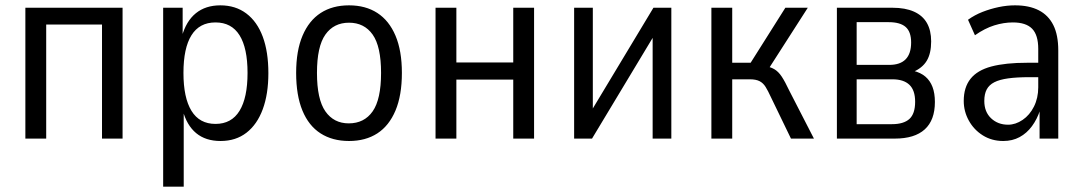

<svg xmlns="http://www.w3.org/2000/svg" viewBox="-20 -519 4057 719"><path d="M75 0V-490H439V0H362V-427H153V0Z M591 180V-490H664V-382H661Q677 -440 713.5 -469.5Q750 -499 805 -499Q862 -499 902.5 -468.5Q943 -438 964 -381.5Q985 -325 985 -245Q985 -167 964 -110Q943 -53 903 -22Q863 9 806 9Q750 9 714.5 -20.5Q679 -50 664 -107H668V180ZM787 -55Q847 -55 877 -104Q907 -153 907 -246Q907 -339 877 -387Q847 -435 787 -435Q727 -435 697 -387Q667 -339 667 -246Q667 -153 697 -104Q727 -55 787 -55Z M1287 9Q1225 9 1180.5 -19.5Q1136 -48 1112.5 -105Q1089 -162 1089 -246Q1089 -329 1113 -385.5Q1137 -442 1181 -470.5Q1225 -499 1287 -499Q1349 -499 1393 -470.5Q1437 -442 1461 -385.5Q1485 -329 1485 -246Q1485 -162 1461 -105Q1437 -48 1393 -19.5Q1349 9 1287 9ZM1286 -57Q1344 -57 1375.5 -102Q1407 -147 1407 -246Q1407 -345 1375.5 -389.5Q1344 -434 1287 -434Q1230 -434 1198.5 -389.5Q1167 -345 1167 -246Q1167 -147 1198.5 -102Q1230 -57 1286 -57Z M1611 0V-490H1689V-285H1902V-490H1980V0H1902V-221H1689V0Z M2130 0V-490H2200V-73H2176L2427 -490H2494V0H2424V-417H2448L2197 0Z M2644 0V-490H2722V-284H2791L2921 -490H3005L2853 -253L2837 -274Q2864 -269 2879.5 -260Q2895 -251 2907.5 -232Q2920 -213 2936 -179L3028 0H2942L2867 -155Q2856 -179 2847 -193.5Q2838 -208 2824.5 -215Q2811 -222 2788 -222H2722V0Z M3114 0V-490H3322Q3370 -490 3402.5 -475.5Q3435 -461 3451 -433Q3467 -405 3467 -364Q3467 -319 3450.5 -291.5Q3434 -264 3398 -249L3400 -254Q3428 -247 3445.5 -232Q3463 -217 3472 -193.5Q3481 -170 3481 -137Q3481 -69 3443 -34.5Q3405 0 3331 0ZM3188 -54H3320Q3364 -54 3385.5 -73.5Q3407 -93 3407 -138Q3407 -181 3385.5 -201.5Q3364 -222 3322 -222H3188ZM3188 -276H3310Q3351 -276 3371.5 -297Q3392 -318 3392 -360Q3392 -400 3371.5 -418Q3351 -436 3308 -436H3188Z M3737 9Q3694 9 3660.5 -12Q3627 -33 3608 -67.5Q3589 -102 3589 -141Q3589 -192 3614.5 -224Q3640 -256 3692.5 -270Q3745 -284 3827 -284H3879V-230H3835Q3788 -230 3755.5 -225.5Q3723 -221 3703.5 -211Q3684 -201 3675 -184Q3666 -167 3666 -141Q3666 -100 3691.5 -76Q3717 -52 3755 -52Q3783 -52 3809.5 -70Q3836 -88 3852 -120Q3868 -152 3868 -192V-336Q3868 -388 3845 -411.5Q3822 -435 3773 -435Q3739 -435 3703.5 -424Q3668 -413 3631 -387L3605 -445Q3630 -463 3659.5 -474.5Q3689 -486 3720 -492.5Q3751 -499 3781 -499Q3834 -499 3870 -480.5Q3906 -462 3924.5 -425Q3943 -388 3943 -330V0H3873V-107H3875Q3864 -73 3844.5 -46.5Q3825 -20 3798 -5.5Q3771 9 3737 9Z"/></svg>

Font: Nunito Sans 10pt Condensed
Style: Regular
Weight: 400
Width: 3
Designer: Vernon Adams
Foundry: Vernon Adams
Version: Version 3.101;gftools[0.9.27]